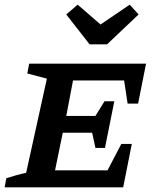

<svg xmlns="http://www.w3.org/2000/svg" viewBox="-30 -803 672 823"><path d="M-10 0 -3 -39Q19 -46 40 -52Q61 -58 82 -62L171 -466L87 -488L95 -530H596L562 -359H517L502 -458H283L254 -306H379L418 -369H460L420 -169H379L365 -234H239L206 -73H431L490 -186H535L498 0ZM354 -613 254 -741 303 -783 401 -698 526 -783 564 -741 429 -613Z"/></svg>

Font: Piazzolla SC SemiBold
Style: Italic
Weight: 600
Italic angle: -11.3°
Designer: Juan Pablo del Peral
Foundry: Huerta Tipografica
Version: Version 1.330